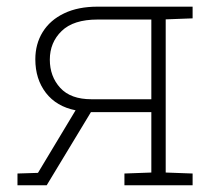

<svg xmlns="http://www.w3.org/2000/svg" viewBox="-20 -548 657 568"><path d="M31.7 0V-34.7L92.3 -36.6L203.6 -221.7Q147 -232.9 115.7 -273.4Q84.5 -314 84.5 -372.6Q84.5 -418 106.4 -453.4Q128.4 -488.8 169.7 -508.5Q210.9 -528.3 268.6 -528.3H549.8V-493.7L470.2 -490.7V-37.6L549.8 -34.7V0H348.1V-34.7L427.7 -37.6V-216.3H249L118.2 0ZM250.5 -254.4H427.7V-490.2H268.6Q197.3 -490.2 162.4 -456.3Q127.4 -422.4 127.4 -371.6Q127.4 -321.8 158.2 -288.1Q189 -254.4 250.5 -254.4Z"/></svg>

Font: Roboto Slab ExtraLight
Style: Regular
Weight: 250
Designer: Google
Version: Version 2.000; ttfautohint (v1.8.1.43-b0c9)